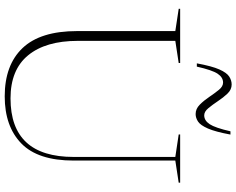

<svg xmlns="http://www.w3.org/2000/svg" viewBox="-112 -856 978 794"><g transform="rotate(90 377.0 -459.0)"><path d="M629 -274.5V-695L536 -709V-715H735.5V-709L644 -695V-274.5Q644 -127 573.2 -58.2Q502.5 10.5 378.5 10.5Q249 10.5 178.8 -63.2Q108.5 -137 108.5 -289V-695L16.5 -709V-715H240.5V-709L149 -695V-291.5Q149 -159 208.8 -86.2Q268.5 -13.5 387 -13.5Q629 -13.5 629 -274.5ZM536.5 -923Q525 -861 511.5 -830Q498 -799 482.8 -789Q467.5 -779 451.5 -779Q430 -779 412.8 -796.2Q395.5 -813.5 380.5 -835.8Q365.5 -858 351.5 -875.2Q337.5 -892.5 321.5 -892.5Q300 -892.5 285 -870.2Q270 -848 255.5 -784H242Q253.5 -846.5 267.2 -877.2Q281 -908 296.8 -918Q312.5 -928 329.5 -928Q350.5 -928 367 -910.8Q383.5 -893.5 398.2 -871.2Q413 -849 427.2 -831.8Q441.5 -814.5 457 -814.5Q478.5 -814.5 493.5 -837Q508.5 -859.5 523 -923Z"/></g></svg>

Font: Newsreader Display ExtraLight
Style: Regular
Weight: 275
Designer: Hugues Gentile
Foundry: Production Type
Version: Version 1.002